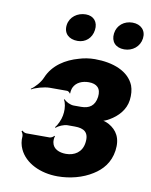

<svg xmlns="http://www.w3.org/2000/svg" viewBox="-83 -791 678 863"><g transform="rotate(10 255.5 -359.5)"><path d="M337 -160C331 -116 297 -96 259 -96C228 -96 200 -108 195 -136C193 -143 194 -160 197 -165L194 -167C191 -162 181 -156 174 -156H68C61 -156 52 -161 49 -165L45 -162C48 -158 53 -148 53 -141C51 -119 55 -99 63 -82C90 -23 161 10 239 10C296 10 353 -5 397 -33C436 -57 468 -93 476 -149C484 -207 462 -241 425 -262C414 -268 397 -274 387 -273L388 -269C397 -270 415 -277 426 -284C462 -305 494 -338 500 -384C503 -409 501 -431 494 -450C469 -511 397 -538 314 -538C289 -538 264 -534 242 -527C184 -511 128 -477 103 -417C94 -394 69 -367 53 -357L54 -354C70 -364 111 -376 136 -376H215C220 -376 227 -371 229 -366L231 -368C230 -372 233 -388 236 -394C248 -420 276 -431 305 -431C341 -431 362 -413 357 -373C351 -332 327 -316 289 -316H256C240 -316 218 -327 211 -337L208 -334C216 -324 220 -296 218 -278L216 -263C213 -244 200 -216 190 -206L193 -203C202 -213 228 -224 244 -224H277C319 -224 344 -209 337 -160ZM222 -605C258 -605 286 -629 291 -667C296 -704 275 -729 239 -729C201 -729 167 -705 162 -667C157 -628 183 -605 222 -605ZM435 -604C473 -604 505 -629 510 -667C515 -704 490 -729 452 -729C414 -729 383 -705 378 -667C373 -629 396 -604 435 -604Z"/></g></svg>

Font: Asimov
Style: EdgeNarIt
Weight: 500
Designer: Google
Version: Version 2.000980: 2014